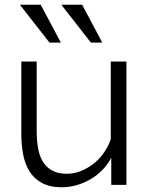

<svg xmlns="http://www.w3.org/2000/svg" viewBox="-20 -781 633 811"><path d="M450 0V-115Q435 -86 412.5 -63Q390 -40 362.5 -24Q335 -8 304 1Q273 10 241 10Q190 10 156.5 -8.5Q123 -27 104 -58Q85 -89 77.5 -130Q70 -171 70 -215V-521H135V-227Q135 -190 140.5 -157Q146 -124 160 -100Q174 -76 199 -61.5Q224 -47 262 -47Q293 -47 322.5 -59Q352 -71 376.5 -90.5Q401 -110 419.5 -137Q438 -164 448 -193V-521H514V0ZM189 -601H237L152 -761H64ZM364 -601H412L327 -761H239Z"/></svg>

Font: Rising Sun Light
Style: Regular
Weight: 300
Designer: Matt McInerney, Pablo Impallari, Rodrigo Fuenzalida (Raleway font), Stephen Hutchings (Greek), Cristiano Sobral (main ch
Foundry: The Rising Sun Project Authors
Version: Version 4.327; ttfautohint (v1.8.4.7-5d5b-dirty)